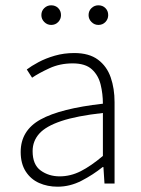

<svg xmlns="http://www.w3.org/2000/svg" viewBox="-20 -692 531 724"><path d="M197 12Q159 12 127.5 -2Q96 -16 77 -45.5Q58 -75 58 -119Q58 -200 133 -241.5Q208 -283 368 -301Q368 -338 359.5 -373Q351 -408 326.5 -430.5Q302 -453 254 -453Q206 -453 166 -434.5Q126 -416 101 -399L81 -430Q98 -443 125 -457.5Q152 -472 186.5 -482Q221 -492 260 -492Q316 -492 349.5 -467Q383 -442 397.5 -400Q412 -358 412 -307V0H374L370 -62H367Q331 -33 287.5 -10.5Q244 12 197 12ZM205 -27Q246 -27 284.5 -46.5Q323 -66 368 -104V-266Q269 -255 211 -235.5Q153 -216 128 -188Q103 -160 103 -122Q103 -71 133.5 -49Q164 -27 205 -27ZM173 -598Q158 -598 147 -609Q136 -620 136 -635Q136 -651 147 -661.5Q158 -672 173 -672Q189 -672 199.5 -661.5Q210 -651 210 -635Q210 -620 199.5 -609Q189 -598 173 -598ZM351 -598Q336 -598 325 -609Q314 -620 314 -635Q314 -651 325 -661.5Q336 -672 351 -672Q367 -672 377.5 -661.5Q388 -651 388 -635Q388 -620 377.5 -609Q367 -598 351 -598Z"/></svg>

Font: Source Sans 3 ExtraLight Light
Style: Regular
Weight: 300
Version: Version 3.052;hotconv 1.1.0;makeotfexe 2.6.0